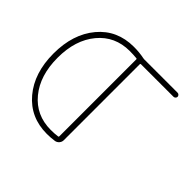

<svg xmlns="http://www.w3.org/2000/svg" viewBox="-174 -975 1175 1175"><g transform="rotate(45 413.5 -388.0)"><path d="M425.8 -48.8Q429.7 -49.8 429.7 -54.7V-720.7Q429.7 -724.6 425.8 -725.6Q398.4 -728.5 365.2 -728.5Q238.3 -728.5 160.2 -634.8Q82 -541 82 -387.2Q82 -233.4 159.7 -139.2Q237.3 -44.9 365.2 -44.9Q398.4 -44.9 425.8 -48.8ZM465.8 -56.6Q465.8 -42 456.1 -30.3Q446.3 -18.6 431.6 -15.6Q398.4 -10.7 365.2 -10.7Q221.7 -10.7 133.8 -115.2Q45.9 -219.7 45.9 -387.7Q45.9 -555.7 133.3 -660.2Q220.7 -764.6 365.2 -764.6Q413.1 -764.6 455.1 -755.9Q459 -754.9 462.9 -754.9H752.9Q759.8 -754.9 765.1 -749.5Q770.5 -744.1 770.5 -737.3Q770.5 -730.5 765.1 -725.1Q759.8 -719.7 752.9 -719.7H470.7Q465.8 -719.7 465.8 -714.8Z"/></g></svg>

Font: Gen Jyuu Gothic ExtraLight
Style: Regular
Weight: 100
Designer: [Source Han Sans]
Ryoko NISHIZUKA  (kana & ideographs); Paul D. Hunt (Latin, Greek & Cyrillic); Wenlong ZHANG  (bopomofo
Version: Version 1.002.20150607